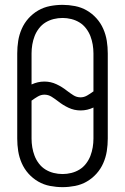

<svg xmlns="http://www.w3.org/2000/svg" viewBox="-20 -763 515 791"><path d="M238 8Q212 8 186 3Q160 -2 137.5 -15Q115 -28 97.5 -47.5Q80 -67 69.5 -91Q59 -115 55 -140.5Q51 -166 51 -192V-543Q51 -569 55 -594.5Q59 -620 69.5 -644Q80 -668 97.5 -687.5Q115 -707 137.5 -720Q160 -733 186 -738Q212 -743 238 -743Q263 -743 289 -738Q315 -733 337.5 -720Q360 -707 377.5 -687.5Q395 -668 405.5 -644Q416 -620 420 -594.5Q424 -569 424 -543V-192Q424 -166 420 -140.5Q416 -115 405.5 -91Q395 -67 377.5 -47.5Q360 -28 337.5 -15Q315 -2 289 3Q263 8 238 8ZM312 -362Q326 -362 339 -369.5Q352 -377 364 -386H365V-543Q365 -561 362 -579Q359 -597 352.5 -614Q346 -631 334.5 -646Q323 -661 307.5 -670.5Q292 -680 274 -684.5Q256 -689 238 -689Q219 -689 201 -684.5Q183 -680 167.5 -670.5Q152 -661 140.5 -646Q129 -631 122.5 -614Q116 -597 113 -579Q110 -561 110 -543V-415Q123 -421 136 -424Q149 -427 163 -427Q189 -427 212.5 -416Q236 -405 256 -389Q269 -379 282.5 -370.5Q296 -362 312 -362ZM238 -46Q256 -46 274 -50.5Q292 -55 307.5 -64.5Q323 -74 334.5 -89Q346 -104 352.5 -121Q359 -138 362 -156Q365 -174 365 -192V-320Q352 -314 339 -311Q326 -308 312 -308Q286 -308 262.5 -319Q239 -330 219 -346Q206 -356 192.5 -364.5Q179 -373 163 -373Q149 -373 136 -365.5Q123 -358 111 -349H110V-192Q110 -174 113 -156Q116 -138 122.5 -121Q129 -104 140.5 -89Q152 -74 167.5 -64.5Q183 -55 201 -50.5Q219 -46 238 -46Z"/></svg>

Font: Iosevka QP Light
Style: Regular
Weight: 300
Designer: Belleve Invis
Foundry: Belleve Invis
Version: Version 20.0.0; ttfautohint (v1.8.4)